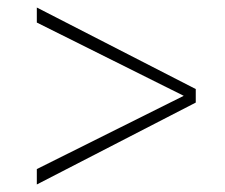

<svg xmlns="http://www.w3.org/2000/svg" viewBox="-20 -506 600 511"><path d="M78 -56 469 -251 78 -446V-486L501 -269V-233L78 -15Z"/></svg>

Font: Cairo ExtraLight
Style: Regular
Weight: 250
Designer: Mohamed Gaber, the designers of Titillium
Foundry: Kief Type Foundry
Version: Version 2.009; ttfautohint (v1.5.33-1714) -l 8 -r 50 -G 200 